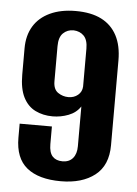

<svg xmlns="http://www.w3.org/2000/svg" viewBox="-47 -634 488 682"><g transform="rotate(5 196.5 -292.5)"><path d="M195 11Q116 11 74 -23Q32 -57 32 -130V-180H147V-117Q147 -87 159.5 -73.5Q172 -60 195 -60Q219 -60 232 -75.5Q245 -91 245 -118V-260Q230 -237 202.5 -226.5Q175 -216 146 -216Q112 -216 84.5 -229.5Q57 -243 41.5 -273.5Q26 -304 26 -354V-448Q26 -494 46 -527Q66 -560 104.5 -578Q143 -596 196 -596Q251 -596 287.5 -577.5Q324 -559 343 -523Q362 -487 362 -434V-132Q362 -60 316.5 -24.5Q271 11 195 11ZM196 -289Q216 -289 230 -300.5Q244 -312 245 -331V-466Q245 -497 231 -511.5Q217 -526 194 -527Q172 -527 157 -512.5Q142 -498 142 -466V-341Q142 -312 159 -300.5Q176 -289 196 -289Z"/></g></svg>

Font: Alumni Sans
Style: Bold
Weight: 700
Designer: Robert E. Leuschke
Foundry: Robert E. Leuschke
Version: Version 1.018